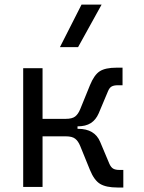

<svg xmlns="http://www.w3.org/2000/svg" viewBox="-20 -815 626 837"><path d="M81.1 0V-517.6H165.5V-296.9H266.6Q294.4 -296.9 307.6 -307.1Q320.8 -317.4 329.6 -338.9L372.1 -443.4Q390.6 -488.8 415 -504.4Q439.5 -520 488.3 -520H514.2V-443.4H494.1Q476.6 -443.4 466.8 -438Q457 -432.6 450.7 -417L410.2 -320.8Q397.9 -292.5 375.7 -278.3Q353.5 -264.2 317.9 -264.2V-253.4H320.8Q392.6 -253.4 416.5 -196.8L457 -100.6Q463.9 -85.4 473.6 -79.8Q483.4 -74.2 500.5 -74.2H517.6V2.4H491.7Q442.9 2.4 416.7 -13.2Q390.6 -28.8 372.1 -74.2L329.6 -178.7Q320.8 -200.2 307.6 -210.4Q294.4 -220.7 266.6 -220.7H165.5V0ZM241.2 -609.4 335.4 -794.9H422.9L320.3 -609.4Z"/></svg>

Font: Cascadia Mono SemiLight
Style: Regular
Weight: 350
Monospace: yes
Designer: Aaron Bell
Foundry: Saja Typeworks
Version: Version 2404.023; ttfautohint (v1.8.4)